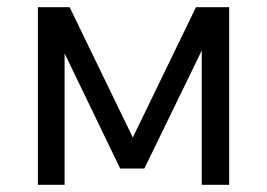

<svg xmlns="http://www.w3.org/2000/svg" viewBox="-20 -512 740 532"><path d="M85 0V-492H173L348 -131L523 -492H615V0H539V-372L380 -45H313L159 -364V0Z"/></svg>

Font: Wix Madefor Text
Style: Regular
Weight: 400
Designer: Dalton Maag Ltd
Foundry: Dalton Maag Ltd
Version: Version 3.100